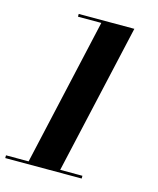

<svg xmlns="http://www.w3.org/2000/svg" viewBox="-144 -830 751 910"><g transform="rotate(15 232.0 -375.0)"><path d="M-31 -13.5H80L243 -736.5H128.5V-750H401.5L235 -13.5H344V0H-31Z"/></g></svg>

Font: Bodoni* 16pt
Style: Bold Italic
Weight: 700
Italic angle: -13°
Version: Version 2.3